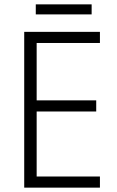

<svg xmlns="http://www.w3.org/2000/svg" viewBox="-20 -860 534 880"><path d="M438 0H91V-714H438V-663H148V-400H421V-349H148V-51H438ZM400 -840V-794H144V-840Z"/></svg>

Font: Noto Sans Arabic UI SmCn Lt
Style: Regular
Weight: 300
Width: 4
Designer: Monotype Design Team, Nadine Chahine and Nizar Qandah
Foundry: Monotype Imaging Inc.
Version: Version 2.010; ttfautohint (v1.8.4.7-5d5b)